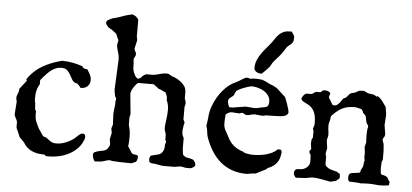

<svg xmlns="http://www.w3.org/2000/svg" viewBox="-50 -840 2051 955"><g transform="rotate(5 975.0 -362.5)"><path d="M191.9 -2.4Q160.6 -2.4 134.8 -14.4Q108.9 -26.4 92.3 -54.2L68.4 -78.6Q67.9 -81.1 64.9 -87.9Q62 -94.7 58.6 -102.5Q55.2 -110.4 52.2 -116.7Q49.3 -123 49.3 -125V-151.4Q48.3 -157.2 46.1 -161.9Q43.9 -166.5 41.3 -171.1Q38.6 -175.8 36.6 -180.4Q34.7 -185.1 34.7 -190.9L39.1 -251Q39.1 -255.4 37.4 -260.3Q35.6 -265.1 35.6 -270.5Q35.6 -277.3 37.4 -282.2Q39.1 -287.1 41 -292Q43 -296.9 44.7 -302.5Q46.4 -308.1 46.4 -316.9L80.6 -360.8L77.1 -368.2Q78.6 -370.1 80.6 -372.6Q82 -374.5 83.7 -377Q85.4 -379.4 86.9 -381.8Q115.7 -417.5 153.8 -438.7Q191.9 -460 237.3 -472.2L246.1 -474.6Q272.5 -474.6 299.1 -469.7Q325.7 -464.8 349.6 -456.1Q353 -447.8 360.6 -445.6Q368.2 -443.4 375 -443.4Q379.4 -435.5 383.3 -429.7Q387.2 -423.8 390.1 -418Q393.1 -412.1 394.8 -405.5Q396.5 -398.9 396.5 -390.1Q396.5 -372.6 384.3 -360.4Q372.1 -348.1 349.6 -348.1Q348.1 -350.1 345.7 -353.3Q343.3 -356.4 340.3 -359.6Q337.4 -362.8 335 -365.2Q332.5 -367.7 331.1 -368.2Q330.6 -369.1 326.2 -369.9Q321.8 -370.6 321.3 -370.6Q309.6 -376 303.5 -387.5Q297.4 -398.9 290.8 -410.4Q284.2 -421.9 274.7 -430.7Q265.1 -439.5 246.1 -439.5Q231.9 -439.5 220.2 -434.8Q208.5 -430.2 197.8 -422.6Q187 -415 177.5 -405Q168 -395 158.2 -384.3Q156.2 -380.4 151.9 -376.2Q147.5 -372.1 146 -368.2V-348.1L142.1 -342.3Q134.3 -326.7 131.3 -312.5Q128.4 -298.3 128.4 -280.3Q128.4 -277.3 128.4 -273.2Q128.4 -269 128.9 -264.9Q129.4 -260.7 129.9 -257.6Q130.4 -254.4 131.8 -254.4Q131.8 -250.5 132.1 -244.9Q132.3 -239.3 132.8 -233.9Q133.3 -228.5 133.8 -224.6Q134.3 -220.7 134.3 -220.7L138.7 -213.9V-200.2Q138.7 -189 139.9 -180.7Q141.1 -172.4 143.8 -164.8Q146.5 -157.2 150.1 -149.7Q153.8 -142.1 158.2 -132.8Q158.2 -131.8 162.1 -126.2Q166 -120.6 170.4 -114Q174.8 -107.4 178.7 -101.8Q182.6 -96.2 183.6 -94.7Q187.5 -90.3 193.8 -89.4Q200.2 -88.4 203.6 -85.4Q211.4 -79.6 216.6 -75.4Q221.7 -71.3 226.8 -68.4Q231.9 -65.4 237.8 -64Q243.7 -62.5 253.4 -62.5Q275.9 -62.5 299.3 -71.8Q322.8 -81.1 340.3 -94.7Q344.2 -97.7 348.9 -102.3Q353.5 -106.9 358.4 -111.3Q363.3 -115.7 368.4 -119.1Q373.5 -122.6 378.4 -122.6Q387.2 -122.6 390.4 -119.1Q393.6 -115.7 393.6 -107.4V-101.6Q385.3 -73.7 367.4 -53.7Q349.6 -33.7 326.2 -20.8Q302.7 -7.8 275.9 -1.5Q249 4.9 223.1 4.9H208L199.2 -2.4Z M439.5 -26.9Q439.5 -27.8 441.9 -31.2Q443.4 -32.7 444.8 -34.7L459 -40.5Q466.8 -43 473.4 -44.2Q480 -45.4 485.8 -46.4Q491.7 -47.4 497.1 -49.6Q502.4 -51.8 507.8 -56.6Q508.8 -57.1 510.7 -60.1Q512.7 -63 514.6 -66.4Q516.6 -69.8 518.1 -73Q519.5 -76.2 520 -77.6V-85.4L516.6 -106.4L523.4 -137.7Q523.4 -144 521.7 -149.2Q520 -154.3 520 -161.1Q520 -162.1 521 -165Q522 -168 522.9 -171.1Q523.9 -174.3 524.9 -177Q525.9 -179.7 525.9 -179.7L523.4 -228Q523.4 -242.7 525.1 -255.1Q526.9 -267.6 528.3 -280.3V-298.3Q528.3 -298.8 529.5 -301.5Q530.8 -304.2 530.8 -308.1Q530.8 -313.5 527.3 -316.9Q523.9 -320.3 523.4 -326.2Q522 -335.9 520.5 -342.8Q519 -349.6 519 -357.4L525.9 -505.9L524.9 -518.6Q524.4 -525.9 522.2 -533.2Q520 -540.5 517.8 -548.1Q515.6 -555.7 513.9 -563.2Q512.2 -570.8 512.2 -578.6L516.6 -601.6Q515.1 -603 512.9 -607.4Q510.7 -611.8 509 -616.7Q507.3 -621.6 505.6 -626Q503.9 -630.4 502.9 -631.8L476.6 -652.3Q472.2 -653.3 470.7 -654.8Q465.3 -657.7 462.6 -659.7Q460 -661.6 458.3 -663.6Q456.5 -665.5 454.6 -668.5Q452.6 -671.4 448.7 -677.2Q448.2 -679.7 448.2 -680.4Q448.2 -681.2 448.2 -683.6Q448.2 -685.5 448.7 -687.7Q449.2 -689.9 450.7 -690.9Q452.1 -693.4 456.5 -696Q460.9 -698.7 465.6 -701.2Q470.2 -703.6 474.1 -705.1Q478 -706.5 478.5 -707Q479 -707 481.4 -707.5Q483.9 -708 486.6 -708.7Q489.3 -709.5 491.7 -710.2Q494.1 -710.9 494.6 -711.4Q495.1 -711.4 499.3 -712.2Q503.4 -712.9 504.9 -713.9Q522 -720.2 538.3 -725.6Q554.7 -731 574.7 -734.9Q585.9 -731.4 592.8 -726.3Q599.6 -721.2 606 -711.4V-629.4Q606 -628.4 606.4 -625.5Q606.9 -622.6 607.7 -619.1Q608.4 -615.7 608.9 -612.5Q609.4 -609.4 609.4 -608.4L600.1 -566.9Q600.1 -562.5 601.6 -559.3Q603 -556.2 604.7 -553.2Q606.4 -550.3 607.9 -547.1Q609.4 -543.9 609.4 -539.6Q609.4 -530.8 604.7 -524.4Q600.1 -518.1 600.1 -510.3V-508.3Q601.6 -501.5 601.8 -494.9Q602.1 -488.3 602.1 -481.2Q602.1 -474.1 602.8 -467Q603.5 -460 606 -452.6Q610.4 -440.4 614.7 -432.6Q619.1 -424.8 627.9 -418.9Q633.8 -418.9 637.9 -421.1Q642.1 -423.3 645.3 -426.8Q648.4 -430.2 651.6 -433.6Q654.8 -437 659.2 -439.5L668.5 -444.3H703.1Q719.7 -446.3 736.8 -451.7Q753.9 -457 771.5 -457Q779.8 -457 786.1 -452.4Q792.5 -447.8 800.3 -444.3Q802.7 -443.4 807.9 -442.4Q813 -441.4 814 -439.5Q820.3 -437 828.4 -432.4Q836.4 -427.7 843.8 -421.6Q851.1 -415.5 857.4 -408Q863.8 -400.4 867.2 -392.6Q867.7 -392.1 869.1 -385.3Q870.6 -378.4 870.6 -375V-341.3L876.5 -323.7Q876.5 -315.4 876 -310.8Q875.5 -306.2 873 -300.8V-236.3L879.9 -223.1Q879.9 -221.7 879.4 -219.2Q878.9 -216.8 878.4 -214.4Q877.9 -211.9 877.2 -210Q876.5 -208 876.5 -208Q876.5 -207 876 -203.4Q875.5 -199.7 875 -195.3Q874.5 -190.9 874 -187.3Q873.5 -183.6 873 -182.6L874 -164.1Q874.5 -160.6 877.7 -153.6Q880.9 -146.5 882.3 -144.5V-92.8L884.8 -70.8Q885.3 -65.9 886.2 -63.2Q887.2 -60.5 889.2 -58.6Q891.1 -56.6 894.3 -54.7Q897.5 -52.7 902.3 -49.8L911.6 -48.3Q917 -46.9 920.4 -46.4Q923.8 -45.9 926.8 -45.2Q929.7 -44.4 932.9 -43.2Q936 -42 941.4 -39.6Q942.4 -34.2 945.3 -32.5Q948.2 -30.8 948.2 -29.8Q948.2 -28.3 950 -23.9Q951.7 -19.5 951.7 -17.1Q951.7 -13.2 949.5 -10.3Q947.3 -7.3 943.8 -4.4H942.9Q939.9 -2 935.3 0.2Q930.7 2.4 925.3 2.4H911.6Q901.9 2.4 893.8 0Q885.7 -2.4 877.9 -2.4L848.6 2.4H788.6L751.5 -4.4Q744.6 -4.4 738.3 -5.1Q731.9 -5.9 726.6 -8.3Q722.7 -10.3 721.7 -14.4Q720.7 -18.6 720.7 -23.4V-27.8Q720.7 -33.7 724.9 -39.6Q729 -45.4 736.8 -45.4L749.5 -48.8Q753.9 -50.3 759 -51Q764.2 -51.8 769.3 -54Q774.4 -56.2 779.3 -60.8Q784.2 -65.4 788.6 -75.2Q789.1 -75.7 789.8 -78.1Q790.5 -80.6 791 -83Q791.5 -85.4 791.7 -87.6Q792 -89.8 792 -90.3Q792.5 -96.7 792.5 -101.3Q792.5 -106 793.5 -107.4Q793 -106.9 793.5 -108.2Q793.9 -109.4 794.7 -111.1Q795.4 -112.8 796.1 -114.7Q796.9 -116.7 796.9 -118.2L792 -128.4V-151.9Q791 -161.1 787.6 -168.7Q784.2 -176.3 784.2 -184.1V-195.8Q786.1 -214.8 789.1 -236.1Q792 -257.3 792 -276.9Q792 -286.6 790.3 -297.6Q788.6 -308.6 784.2 -319.3Q783.2 -320.8 782.7 -322.3Q781.7 -325.2 781.7 -326.2V-338.9Q781.2 -340.8 780 -344.5Q778.8 -348.1 777.1 -352.1Q775.4 -356 773.7 -359.1Q772 -362.3 771.5 -363.3Q771 -363.3 767.6 -364.7Q764.2 -366.2 760.3 -368.2Q756.3 -370.1 752.2 -372.1Q748 -374 746.1 -375L736.8 -377.4Q735.4 -379.4 731.7 -382.1Q728 -384.8 723.9 -387.7Q719.7 -390.6 716.1 -393.3Q712.4 -396 710.9 -397.9H634.8Q632.3 -397.9 629.6 -395.8Q627 -393.6 624.8 -390.9Q622.6 -388.2 620.6 -385.7Q618.7 -383.3 617.7 -382.8Q610.4 -372.6 605.7 -364Q601.1 -355.5 598.6 -342.3L608.4 -241.7Q608.4 -239.3 607.9 -236.6Q607.4 -233.9 606 -230Q605 -225.1 604.7 -221.2Q604.5 -217.3 604.5 -211.9L605 -185.1L610.8 -162.1Q613.8 -143.1 613.8 -124Q613.8 -102.1 610.8 -79.6Q613.3 -76.2 614.7 -74.2Q616.2 -72.3 617.9 -69.6Q619.6 -66.9 622.1 -62.5Q624.5 -58.1 629.9 -49.8Q632.8 -45.9 636 -44.2Q639.2 -42.5 642.6 -42Q646 -41.5 649.9 -41.3Q653.8 -41 658.2 -39.6Q663.6 -38.6 663.6 -28.8Q663.6 -25.9 662.8 -21.7Q662.1 -17.6 660.6 -13.9Q659.2 -10.3 657.2 -7.6Q655.3 -4.9 653.3 -4.4Q646.5 -2.9 641.8 0.2Q637.2 3.4 629.9 3.4Q619.6 3.4 611.3 2.9Q603 2.4 597.7 2.4H578.1L535.2 0Q531.7 -2 530 -2.2Q528.3 -2.4 525.9 -2.4Q519 -2.4 513.2 -0.7Q507.3 1 501.2 2.9Q495.1 4.9 488.5 6.6Q481.9 8.3 474.1 8.3L451.7 10.3Q446.3 4.4 442.9 -5.9Q439.5 -16.1 439.5 -26.9Z M989.7 -213.9Q989.7 -216.3 990.7 -223.4Q991.7 -230.5 992.9 -238.5Q994.1 -246.6 994.9 -253.9Q995.6 -261.2 995.6 -263.7Q997.6 -287.1 1006.1 -311.5Q1014.6 -335.9 1027.8 -358.6Q1041 -381.3 1058.3 -400.4Q1075.7 -419.4 1096.2 -432.6Q1096.7 -433.6 1101.3 -436Q1106 -438.5 1111.3 -440.9Q1116.7 -443.4 1121.6 -445.8Q1126.5 -448.2 1127.4 -449.2Q1130.9 -450.7 1136.5 -454.3Q1142.1 -458 1147.9 -461.7Q1153.8 -465.3 1159.7 -468.3Q1165.5 -471.2 1170.4 -471.2Q1174.8 -471.2 1177.5 -470.2Q1180.2 -469.2 1184.1 -467.3Q1192.4 -468.3 1200 -469Q1207.5 -469.7 1215.3 -469.7Q1223.6 -469.7 1231 -469Q1238.3 -468.3 1246.6 -467.3Q1246.6 -467.3 1248.5 -466.6Q1250.5 -465.8 1252.9 -464.8Q1255.4 -463.9 1257.8 -462.9Q1260.3 -461.9 1261.7 -461.4Q1263.2 -460.9 1267.6 -458.7Q1272 -456.5 1277.3 -453.6Q1282.7 -450.7 1287.6 -448.5Q1292.5 -446.3 1294.4 -445.8Q1294.4 -445.3 1297.9 -444.3Q1301.3 -443.4 1302.2 -443.4L1321.8 -432.6L1365.7 -392.6Q1367.7 -390.1 1371.8 -379.6Q1376 -369.1 1380.1 -356.7Q1384.3 -344.2 1387.5 -333Q1390.6 -321.8 1390.6 -318.4Q1390.6 -311.5 1386.7 -307.4Q1382.8 -303.2 1377.4 -300.5Q1372.1 -297.9 1366 -296.6Q1359.9 -295.4 1355.5 -294.9H1353.5Q1348.6 -294.4 1337.6 -293.9Q1326.7 -293.5 1314.7 -293.2Q1302.7 -293 1292.2 -292.7Q1281.7 -292.5 1277.8 -292.5Q1272.5 -290 1268.3 -289.6Q1264.2 -289.1 1259.8 -289.1L1225.1 -292.5Q1215.3 -292.5 1204.8 -289.1Q1194.3 -285.6 1184.6 -285.6Q1178.2 -285.6 1172.1 -290.3Q1166 -294.9 1158.7 -294.9Q1157.7 -294.9 1153.6 -292.7Q1149.4 -290.5 1147.5 -290.5L1110.4 -293Q1102.5 -293 1095.7 -290Q1088.9 -287.1 1080.1 -279.8Q1078.6 -267.1 1078.1 -257.6Q1077.6 -248 1077.6 -236.3Q1077.6 -226.1 1078.9 -219.7Q1080.1 -213.4 1082.5 -207.8Q1085 -202.1 1088.4 -196.5Q1091.8 -190.9 1096.2 -182.6L1101.1 -173.3Q1113.8 -145.5 1133.8 -128.4Q1153.8 -111.3 1185.5 -101.6Q1185.5 -99.1 1192.6 -96.9Q1199.7 -94.7 1208.5 -93.8Q1218.8 -91.8 1231.9 -91.3Q1248 -91.3 1265.1 -93.3Q1282.2 -95.2 1298.3 -99.6Q1314.5 -104 1328.9 -111.3Q1343.3 -118.7 1353.5 -129.4H1361.3Q1367.2 -129.4 1369.4 -127.7Q1371.6 -126 1374 -118.2Q1372.6 -104 1369.9 -93Q1367.2 -82 1362.5 -73.2Q1357.9 -64.5 1350.6 -56.9Q1343.3 -49.3 1331.5 -41.5Q1327.6 -38.6 1324.2 -37.4Q1320.8 -36.1 1317.9 -35.2Q1314.9 -34.2 1311.8 -32.2Q1308.6 -30.3 1304.7 -25.4L1252.4 1L1246.6 0L1210 5.9Q1168.9 5.9 1136.2 -5.9Q1103.5 -17.6 1077.9 -39.3Q1052.2 -61 1033.4 -91.3Q1014.6 -121.6 1001.5 -158.2Q997.1 -171.4 996.1 -185.3Q995.1 -199.2 989.7 -213.9ZM1085.9 -347.2Q1085.9 -344.7 1086.7 -339.8Q1087.4 -335 1088.9 -330.1Q1090.3 -325.2 1092.3 -321.3Q1094.2 -317.4 1096.2 -316.9H1111.3L1176.3 -327.1L1217.8 -323.7Q1228.5 -323.7 1237.1 -325.7Q1245.6 -327.6 1255.9 -330.1Q1265.1 -331.5 1271.7 -332.8Q1278.3 -334 1282.5 -337.4Q1286.6 -340.8 1288.6 -346.4Q1290.5 -352.1 1290.5 -362.3Q1290.5 -379.4 1281.2 -392.1Q1272 -404.8 1258.1 -413.3Q1244.1 -421.9 1227.8 -426Q1211.4 -430.2 1197.3 -430.2Q1193.8 -430.2 1187.5 -428.5Q1181.2 -426.8 1173.1 -424.1Q1165 -421.4 1156.5 -418.2Q1147.9 -415 1140.9 -411.4Q1133.8 -407.7 1128.4 -404.5Q1123 -401.4 1121.6 -398.9L1111.3 -377Q1108.4 -373.5 1104 -370.6Q1099.6 -367.7 1095.5 -364.3Q1091.3 -360.8 1088.6 -356.7Q1085.9 -352.5 1085.9 -347.2ZM1202.6 -522.5Q1202.6 -543.5 1210 -561.3Q1217.3 -579.1 1228.5 -595.2Q1239.7 -611.3 1252.9 -626.2Q1266.1 -641.1 1277.8 -656.7Q1287.1 -669.9 1294.9 -681.2Q1302.7 -692.4 1312 -700.7Q1321.3 -709 1333.7 -713.9Q1346.2 -718.8 1364.7 -718.8H1371.6Q1372.6 -717.3 1374.8 -714.1Q1377 -710.9 1379.4 -707.3Q1381.8 -703.6 1383.8 -700Q1385.7 -696.3 1385.7 -694.8V-688Q1385.7 -681.2 1385.3 -677.2Q1384.8 -673.3 1381.8 -667Q1378.4 -661.1 1374.8 -657.7Q1371.1 -654.3 1367.4 -651.4Q1363.8 -648.4 1360.1 -645.5Q1356.4 -642.6 1353 -638.2Q1351.6 -636.2 1348.1 -630.6Q1344.7 -625 1343.8 -624Q1337.9 -613.8 1331.5 -605.5Q1325.2 -597.2 1318.8 -589.8Q1312.5 -582.5 1305.7 -575.2Q1298.8 -567.9 1292 -559.1Q1291 -557.6 1288.8 -554.2Q1286.6 -550.8 1284.4 -546.6Q1282.2 -542.5 1280.3 -539.1Q1278.3 -535.6 1277.8 -535.2Q1275.9 -532.7 1270.8 -527.1Q1265.6 -521.5 1259.8 -515.6Q1253.9 -509.8 1248.3 -504.4Q1242.7 -499 1240.7 -497.1H1237.3Q1231.9 -497.1 1226.1 -498.5Q1220.2 -500 1214.8 -503.2Q1209.5 -506.3 1206.1 -511Q1202.6 -515.6 1202.6 -522.5Z M1524.9 -3.4Q1511.7 0 1499 1.2Q1486.3 2.4 1472.7 2.4L1460 3.4Q1454.1 3.4 1452.6 1.5Q1449.2 -2.9 1446.3 -8.1Q1443.4 -13.2 1443.4 -21Q1443.4 -26.4 1446.3 -31.2Q1449.2 -36.1 1452.6 -38.1Q1458 -40 1462.4 -40.3Q1466.8 -40.5 1471.2 -40.5Q1475.6 -40.5 1479.5 -41.3Q1483.4 -42 1487.8 -43Q1499 -47.4 1505.4 -52.7Q1511.7 -58.1 1515.1 -64.2Q1518.6 -70.3 1519.3 -76.7Q1520 -83 1520 -89.4L1518.6 -115.7Q1517.6 -116.7 1516.1 -119.9Q1514.6 -123 1513.2 -124L1510.7 -131.8Q1510.7 -136.7 1514.6 -139.2Q1518.6 -141.6 1518.6 -148.4L1515.1 -172.4Q1515.1 -180.2 1516.1 -188.2Q1517.1 -196.3 1522.5 -202.6V-236.3L1518.6 -246.6L1524.9 -267.1V-280.3Q1524.9 -292.5 1522.9 -305.2Q1521 -317.9 1516.4 -328.9Q1511.7 -339.8 1503.7 -349.1Q1495.6 -358.4 1483.9 -364.3L1460 -377Q1456.1 -377.9 1452.6 -382.8Q1449.2 -387.7 1448.2 -392.1Q1449.2 -394.5 1451.7 -398.9Q1454.1 -403.3 1457.3 -407.5Q1460.4 -411.6 1464.6 -414.8Q1468.8 -418 1472.7 -418H1497.1Q1497.6 -418 1500 -419.4Q1502.4 -420.9 1504.9 -422.6Q1507.3 -424.3 1509.8 -426Q1512.2 -427.7 1513.2 -428.2Q1513.7 -428.7 1516.1 -429.7Q1517.1 -430.2 1518.6 -430.7H1540.5Q1541 -431.2 1542.7 -432.6Q1544.4 -434.1 1546.9 -436Q1549.3 -438 1552.2 -440.9Q1553.2 -441.9 1557.1 -441.9Q1561 -441.9 1564.9 -441.9Q1566.9 -441.9 1571 -441.2Q1575.2 -440.4 1579.3 -438.5Q1583.5 -436.5 1586.4 -433.8Q1589.4 -431.2 1589.4 -427.2Q1589.4 -426.8 1589.1 -426.8Q1588.9 -426.8 1588.9 -426.3L1588.4 -425.8Q1588.4 -424.8 1586.7 -419.4Q1585 -414.1 1584.5 -413.1V-408.2Q1584.5 -407.2 1585.9 -405Q1587.4 -402.8 1588.9 -400.6Q1590.3 -398.4 1591.6 -396.7Q1592.8 -395 1592.8 -394.5L1603 -377Q1604 -373 1608.9 -372.3Q1613.8 -371.6 1617.2 -371.6Q1624 -371.6 1629.9 -377.2Q1635.7 -382.8 1640.1 -386.7L1655.3 -408.2L1656.2 -409.2Q1657.7 -410.6 1657.7 -410.6Q1658.7 -410.6 1663.1 -412.6Q1667.5 -414.6 1668.9 -415.5Q1669.4 -416 1672.4 -419.4Q1675.3 -422.9 1678.7 -426.8Q1682.1 -430.7 1685.1 -433.8Q1688 -437 1689 -437.5Q1689.5 -438 1692.6 -439Q1695.8 -439.9 1699.5 -440.9Q1703.1 -441.9 1706.3 -442.6Q1709.5 -443.4 1710 -443.4Q1716.3 -445.8 1719.7 -448.2Q1723.1 -450.7 1726.3 -452.4Q1729.5 -454.1 1733.9 -455.1Q1738.3 -456.1 1746.6 -456.1H1756.3L1776.9 -445.8Q1777.3 -445.8 1779.8 -445.6Q1782.2 -445.3 1785.2 -444.8Q1788.1 -444.3 1790.5 -444.1Q1793 -443.8 1793.9 -443.4Q1795.9 -443.4 1801.5 -442.6Q1807.1 -441.9 1807.1 -440.9Q1808.1 -440.9 1812.5 -438.2Q1816.9 -435.5 1818.4 -433.1Q1818.8 -433.1 1820.8 -434.6Q1822.8 -436 1824.2 -436Q1831.1 -433.6 1837.4 -427.2Q1843.8 -420.9 1847.7 -416.5Q1850.1 -413.6 1853.8 -408.4Q1857.4 -403.3 1860.8 -398.4Q1864.3 -393.6 1866.9 -389.9Q1869.6 -386.2 1869.6 -386.2Q1869.6 -385.7 1870.4 -381.3Q1871.1 -377 1872.1 -370.8Q1873 -364.7 1874 -358.4Q1875 -352.1 1875.5 -348.1L1872.1 -296.4L1878.9 -252.4Q1878.9 -244.6 1877.4 -240.7Q1876 -236.8 1874 -234.4Q1872.1 -231.9 1870.6 -229.7Q1869.1 -227.5 1869.1 -223.1Q1869.1 -216.3 1871.8 -211.4Q1874.5 -206.5 1875.5 -201.2Q1875.5 -200.2 1876 -195.8Q1876.5 -191.4 1877 -185.3Q1877.4 -179.2 1877.9 -173.1Q1878.4 -167 1878.4 -163.1V-123.5Q1875 -116.7 1874 -113Q1873 -109.4 1873 -104L1872.1 -78.6L1874 -57.6Q1874 -56.2 1874.8 -54Q1875.5 -51.8 1876.5 -50.8Q1879.9 -48.3 1888.9 -46.9Q1897.9 -45.4 1906.2 -39.6L1910.2 -35.6Q1911.6 -28.8 1916.5 -23.9Q1921.4 -19 1921.4 -13.7Q1921.4 -8.3 1920.2 -2.9Q1918.9 2.4 1912.1 2.4H1910.2Q1900.4 3.4 1892.1 4.2Q1883.8 4.9 1874 4.9Q1869.6 4.9 1864.3 4.6Q1858.9 4.4 1853.5 3.4Q1844.7 2.4 1836.7 2Q1828.6 1.5 1820.8 1.5Q1810.1 1.5 1799.6 2Q1789.1 2.4 1777.8 3.4Q1775.4 2.4 1771.7 2Q1768.1 1.5 1764.2 1.5Q1757.3 1.5 1751 0.7Q1744.6 0 1738.8 0H1726.1Q1719.2 0 1716.8 -6.3Q1714.4 -12.7 1714.4 -23.4Q1714.4 -30.3 1718.3 -36.6Q1722.2 -43 1731.9 -43.9L1764.2 -48.3Q1771 -48.8 1772.2 -54.4Q1773.4 -60.1 1774.4 -63.5L1776.9 -68.4Q1780.3 -74.2 1781.7 -77.9Q1783.2 -81.5 1783.9 -84.7Q1784.7 -87.9 1784.9 -91.8Q1785.2 -95.7 1786.1 -102.1L1788.6 -112.3L1786.1 -125V-152.8L1782.7 -179.2L1788.6 -201.7Q1787.6 -210 1787.4 -218Q1787.1 -226.1 1787.1 -234.9Q1787.1 -243.2 1787.4 -251.7Q1787.6 -260.3 1788.6 -268.6Q1790.5 -272.9 1790.8 -276.1Q1791 -279.3 1791 -286.1Q1790.5 -287.1 1786.6 -291.7Q1782.7 -296.4 1782.7 -297.4Q1781.7 -298.8 1780.5 -304Q1779.3 -309.1 1778.1 -314.9Q1776.9 -320.8 1775.9 -326.2Q1774.9 -331.5 1774.4 -333Q1773.9 -333.5 1771.7 -335.9Q1769.5 -338.4 1767.1 -340.8Q1764.6 -343.3 1762.5 -345.5Q1760.3 -347.7 1759.8 -348.1Q1759.8 -348.6 1758.8 -352.5Q1757.8 -356.4 1756.3 -356.4Q1755.4 -357.9 1753.9 -360.6Q1752.4 -363.3 1751.5 -364.3Q1750 -364.7 1745.6 -366Q1741.2 -367.2 1736.6 -368.2Q1731.9 -369.1 1727.8 -370.1Q1723.6 -371.1 1722.2 -371.6H1715.8Q1687.5 -371.6 1666.3 -364Q1645 -356.4 1624 -337.9Q1622.1 -336.4 1618.7 -333Q1615.2 -329.6 1611.8 -326.2Q1608.4 -322.8 1605.7 -320.1Q1603 -317.4 1603 -316.9Q1602.5 -316.4 1602.1 -313.5Q1601.6 -310.5 1601.1 -307.1Q1600.6 -303.7 1600.3 -300.8Q1600.1 -297.9 1600.1 -297.4Q1598.1 -290.5 1596.2 -284.2Q1594.2 -277.8 1594.2 -269.5Q1594.2 -255.4 1595.9 -245.1Q1597.7 -234.9 1597.7 -222.2Q1597.7 -214.4 1595.2 -208.3Q1592.8 -202.1 1592.8 -190.9L1597.7 -156.2L1592.8 -131.8V-125Q1593.8 -124 1595 -118.7Q1596.2 -113.3 1596.2 -112.3V-81.1L1597.7 -70.8Q1598.1 -69.3 1600.6 -67.1Q1603 -64.9 1606 -62.7Q1608.9 -60.5 1611.3 -58.8Q1613.8 -57.1 1614.7 -56.6Q1615.7 -55.7 1618.9 -54.4Q1622.1 -53.2 1626 -52Q1629.9 -50.8 1633.5 -49.8Q1637.2 -48.8 1639.2 -48.3Q1643.1 -46.4 1646 -45.9Q1648.9 -45.4 1651.6 -45.2Q1654.3 -44.9 1656.5 -43.9Q1658.7 -43 1661.1 -39.6Q1662.6 -38.1 1664.6 -37.8Q1666.5 -37.6 1668.2 -36.9Q1669.9 -36.1 1670.9 -34.7Q1671.9 -33.2 1671.9 -29.8L1672.9 -18.6Q1672.9 -14.6 1671.4 -12Q1669.9 -9.3 1664.6 -5.9Q1660.2 -3.4 1657.5 0Q1654.8 3.4 1649.4 3.4Q1644 3.4 1638.7 5.6Q1633.3 7.8 1630.9 7.8H1625Q1604.5 4.4 1582.3 -0.2Q1560.1 -4.9 1537.6 -4.9Z"/></g></svg>

Font: IM FELL English
Style: Regular
Weight: 400
Designer: Igino Marini
Foundry: Igino Marini
Version: 3.00